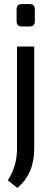

<svg xmlns="http://www.w3.org/2000/svg" viewBox="-20 -714 250 937"><path d="M85 -694H126Q150 -694 150 -668V-611Q150 -585 126 -585H85Q61 -585 61 -611V-668Q61 -694 85 -694ZM147 -487V12Q147 134 65 203L18 166Q63 98 63 12V-487Z"/></svg>

Font: exo2condensed_r
Style: Regular
Weight: 400
Width: 3
Designer: Natanael Gama
Version: Version 1.001;PS 001.001;hotconv 1.0.70;makeotf.lib2.5.58329